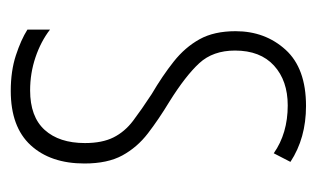

<svg xmlns="http://www.w3.org/2000/svg" viewBox="-136 -443 589 357"><g transform="rotate(90 158.5 -264.5)"><path d="M284 -127Q284 -64 250 -27Q216 10 149 10Q112 10 83 0.5Q54 -9 35 -21V-63Q57 -46 86.5 -36Q116 -26 148 -26Q197 -26 221.5 -53Q246 -80 246 -128Q246 -160 235.5 -181Q225 -202 204.5 -217.5Q184 -233 155 -252Q121 -272 94.5 -293Q68 -314 53 -341Q38 -368 38 -408Q38 -463 72.5 -501Q107 -539 177 -539Q237 -539 281 -510L265 -479Q228 -505 176 -505Q130 -505 102 -479.5Q74 -454 74 -407Q74 -366 97.5 -340.5Q121 -315 169 -285Q202 -265 228 -245Q254 -225 269 -197.5Q284 -170 284 -127Z"/></g></svg>

Font: Noto Sans Malayalam ExtraCondensed ExtraLight
Style: Regular
Weight: 200
Width: 2
Designer: Jelle Bosma - Monotype Design Team
Foundry: Monotype Imaging Inc.
Version: Version 2.104; ttfautohint (v1.8.4.7-5d5b)